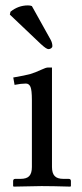

<svg xmlns="http://www.w3.org/2000/svg" viewBox="-20 -693 305 714"><path d="M98.6 -670.4 168.5 -544.9Q174.8 -533.2 174.8 -521Q174.8 -517.1 170.4 -513.7Q166 -510.3 160.2 -510.3Q152.3 -510.3 131.3 -529.8L16.6 -638.7L19 -649.4Q47.9 -672.9 84 -672.9Q92.8 -672.9 98.6 -670.4ZM173.3 -71.8Q173.3 -49.3 183.1 -38.6Q192.9 -27.8 216.3 -27.8H235.4Q243.7 -27.8 243.7 -19.5V-1L241.7 1Q173.3 -1 134.3 -1L30.8 1L28.8 -1V-19.5Q28.8 -27.8 36.6 -27.8H55.7Q79.6 -27.8 89.1 -38.6Q98.6 -49.3 98.6 -71.8V-320.8Q98.6 -357.9 93.3 -370.1Q87.9 -382.3 76.2 -382.3Q58.6 -382.3 34.2 -377.4L29.3 -404.8Q74.7 -412.6 92.5 -417.7Q110.4 -422.9 133.3 -433.6Q150.9 -441.9 158.2 -441.9H173.3Z"/></svg>

Font: Libertinage
Style: b
Weight: 400
Designer: OSP
Foundry: OSP
Version: Version 1.0; 2008; OFL relea